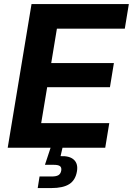

<svg xmlns="http://www.w3.org/2000/svg" viewBox="-20 -748 672 972"><path d="M19 0 139.6 -727.5H632.3L611.8 -603H268.1L239.3 -428.7H556.6L536.6 -306.6H218.8L188.5 -124.5H533.2L512.7 0ZM170.9 204.1 180.2 145.5H241.7Q264.6 145.5 275.9 138.7Q287.1 131.8 290 115.7Q292.5 100.1 283.9 93.3Q275.4 86.4 252 86.4H207.5L243.2 -21.5H299.8L296.4 0L286.6 42.5Q332.5 40.5 354.2 60.8Q376 81.1 369.6 119.1Q362.3 163.6 331.1 183.8Q299.8 204.1 239.3 204.1Z"/></svg>

Font: Inter 17pt
Style: Bold Italic
Weight: 700
Italic angle: -9.3988°
Version: Version 4.001;git-66647c0bb